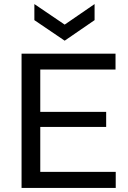

<svg xmlns="http://www.w3.org/2000/svg" viewBox="-20 -924 628 944"><path d="M86 0V-660H178V0ZM133 0V-79H549V0ZM133 -300V-374H502V-300ZM133 -582V-660H548V-582ZM149 -904 298 -803 445 -904V-825L298 -724L149 -825Z"/></svg>

Font: Bricolage Grotesque
Style: Regular
Weight: 400
Designer: Mathieu Triay
Foundry: Atelier Triay
Version: Version 1.001;gftools[0.9.33.dev8+g029e19f]